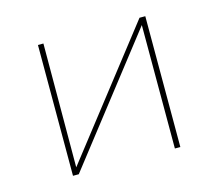

<svg xmlns="http://www.w3.org/2000/svg" viewBox="-68 -492 657 577"><g transform="rotate(-15 260.0 -203.5)"><path d="M427 -407V0H410V-384L111 0H93V-407H110L109 -22L409 -407Z"/></g></svg>

Font: EauTest Thin
Style: Italic
Weight: 250
Italic angle: -12°
Designer: Christian Thalmann (Catharsis Fonts)
Version: Version 0.001;PS 000.001;hotconv 1.0.88;makeotf.lib2.5.64775